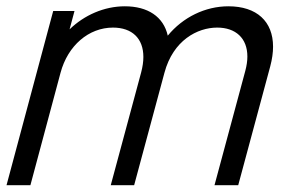

<svg xmlns="http://www.w3.org/2000/svg" viewBox="-25 -574 893 595"><path d="M682.8 -554.5C610.8 -554.5 541.7 -520.5 494.9 -463.5C481.7 -522.5 432.8 -554.5 361.8 -554.5C297.8 -554.5 235.9 -527 190.6 -483L205.9 -540H139.9L-4.8 0H69.2L162.6 -348.5C185.2 -433 250.1 -488.5 325.1 -488.5C384.5 -488.5 419.3 -454.8 419.3 -397.6C419.3 -383 417 -366.9 412.4 -349.5L318.2 0H390.7L484.6 -348.5C511.5 -449 586.6 -488.5 648.1 -488.5C705.4 -488.5 741.6 -455.6 741.6 -398.9C741.6 -385.4 739.5 -370.6 735.2 -354.5L639.7 0H713.2L812.5 -368.5C818.3 -390.4 821.2 -410.8 821.2 -429.4C821.2 -507.5 770.8 -554.5 682.8 -554.5Z"/></svg>

Font: Manrope
Style: RegularItalic
Weight: 400
Italic angle: -15°
Designer: Mikhail Sharanda
Foundry: Mikhail Sharanda
Version: Version 4.502;hotconv 1.0.109;makeotfexe 2.5.65596